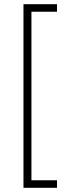

<svg xmlns="http://www.w3.org/2000/svg" viewBox="-20 -740 338 916"><path d="M92 156H252V120H130V-684H252V-720H92Z"/></svg>

Font: Fixel Text ExtraLight
Style: Regular
Weight: 200
Width: 4
Designer: AlfaBravo + MacPaw
Foundry: Kyrylo Tkachov, Marchela Mozhyna, Serhii Makarenko, Maria Weinstein, Zakhar Kryvoshyya
Version: Version 1.211